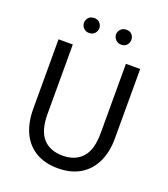

<svg xmlns="http://www.w3.org/2000/svg" viewBox="-161 -1005 997 1138"><g transform="rotate(20 337.5 -435.5)"><path d="M170 -700V-264Q170 -156 214.5 -108Q259 -60 337 -60Q416 -60 460.5 -108.5Q505 -157 505 -264V-700H595V-262Q595 -176 564.5 -112.5Q534 -49 476.5 -14.5Q419 20 336 20Q254 20 196.5 -14.5Q139 -49 109.5 -112Q80 -175 80 -262V-700ZM188 -844Q188 -861 200.5 -876Q213 -891 237 -891Q260 -891 272.5 -876.5Q285 -862 285 -844Q285 -827 272.5 -812Q260 -797 237 -797Q221 -797 210 -804Q199 -811 193.5 -822Q188 -833 188 -844ZM390 -844Q390 -861 403 -876Q416 -891 439 -891Q463 -891 475 -876.5Q487 -862 487 -844Q487 -827 475 -812Q463 -797 439 -797Q424 -797 413 -804Q402 -811 396 -822Q390 -833 390 -844Z"/></g></svg>

Font: Moderustic
Style: Regular
Weight: 400
Designer: Tural Alisoy
Foundry: TAFT Foundry
Version: Version 2.120